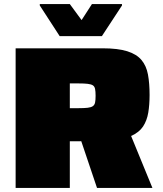

<svg xmlns="http://www.w3.org/2000/svg" viewBox="-20 -926 803 946"><path d="M57 0V-688H485Q561 -688 607 -673.5Q653 -659 677 -630.5Q701 -602 709 -559Q717 -516 717 -458Q717 -410 710.5 -371Q704 -332 685 -303Q666 -274 626 -256L731 0H458L366 -273L425 -240Q410 -233 396 -231.5Q382 -230 374 -230H324V0ZM324 -393H366Q395 -393 412 -395Q429 -397 437.5 -403Q446 -409 448.5 -421Q451 -433 451 -454Q451 -475 448.5 -487.5Q446 -500 437.5 -505.5Q429 -511 412 -513Q395 -515 366 -515H324ZM274 -748 176 -899V-906H324L382 -827L433 -906H581V-899L482 -748Z"/></svg>

Font: Saira Expanded Black
Style: Regular
Weight: 900
Width: 7
Designer: Hector Gatti with collaboration of the Omnibus-Type team
Foundry: Omnibus-Type
Version: Version 1.101